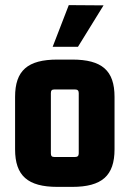

<svg xmlns="http://www.w3.org/2000/svg" viewBox="-20 -721 506 751"><path d="M274 -371C283 -371 288 -367 288 -357V-121C288 -111 283 -107 274 -107H192C183 -107 179 -111 179 -121V-357C179 -367 183 -371 192 -371ZM39 -137C39 -34 88 10 205 10H262C379 10 428 -34 428 -137V-342C428 -445 379 -488 262 -488H205C88 -488 39 -445 39 -342ZM186 -538 249 -701 385 -700 285 -538Z"/></svg>

Font: Gemini
Style: Regular
Weight: 700
Designer: Pushpananda Ekanayake, Sol Matas, Kosala Senevirathne
Foundry: Mooniak
Version: Version 1.000;PS 1.0;hotconv 1.0.86;makeotf.lib2.5.63406